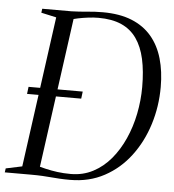

<svg xmlns="http://www.w3.org/2000/svg" viewBox="-65 -801 779 858"><g transform="rotate(5 324.0 -371.5)"><path d="M90.5 -743H221.5Q257 -744 292 -747.5Q327 -751 361.5 -751Q437.5 -751 491.8 -729Q546 -707 580.8 -666Q615.5 -625 632 -567.8Q648.5 -510.5 648.5 -440.5Q648.5 -353 623.2 -272.5Q598 -192 550.2 -128.8Q502.5 -65.5 434.5 -28.8Q366.5 8 281 8Q254 8 234.2 6.8Q214.5 5.5 196 4Q177.5 2.5 156 1.2Q134.5 0 103.5 0H-12.5L-10 -18L63 -33.5L156 -710L88 -725ZM138.5 -15.5 122.5 -43.5Q144 -37.5 168.8 -31.8Q193.5 -26 221.5 -22.2Q249.5 -18.5 281.5 -18.5Q336 -18.5 381 -42Q426 -65.5 460.2 -106.2Q494.5 -147 518.2 -200Q542 -253 554 -313Q566 -373 566 -433.5Q566 -504.5 554 -558.8Q542 -613 516 -650Q490 -687 447.8 -705.8Q405.5 -724.5 344.5 -724.5Q323 -724.5 299 -721.5Q275 -718.5 253.2 -714Q231.5 -709.5 217.5 -705.5L236.5 -728ZM56 -358 60 -390H303L299 -358Z"/></g></svg>

Font: Merriweather 144pt Light
Style: Italic
Weight: 300
Italic angle: -7.8°
Version: Version 2.101